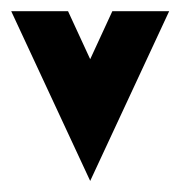

<svg xmlns="http://www.w3.org/2000/svg" viewBox="-47 -327 352 347"><path d="M156 -306.7 116 -220 76 -306.7H-26.7L116 0L258.7 -306.7Z"/></svg>

Font: Qahiri
Style: Regular
Weight: 400
Designer: Khaled Hosny
Foundry: Alif Type
Version: Version 3.00